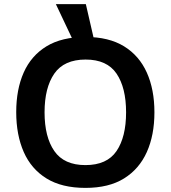

<svg xmlns="http://www.w3.org/2000/svg" viewBox="-20 -905 831 935"><path d="M732 -358Q732 -247 695 -164.5Q658 -82 584 -36Q510 10 396 10Q281 10 206.5 -36Q132 -82 95.5 -165Q59 -248 59 -359Q59 -470 95.5 -552Q132 -634 206.5 -679.5Q281 -725 397 -725Q510 -725 584 -679.5Q658 -634 695 -551.5Q732 -469 732 -358ZM197 -358Q197 -238 244.5 -169.5Q292 -101 396 -101Q501 -101 547.5 -169.5Q594 -238 594 -358Q594 -478 547.5 -546.5Q501 -615 397 -615Q292 -615 244.5 -546.5Q197 -478 197 -358ZM367 -642 252 -885H398L454 -642Z"/></svg>

Font: Noto Sans Nag Mundari SemiBold
Style: Regular
Weight: 600
Version: Version 1.000